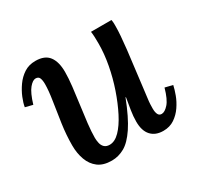

<svg xmlns="http://www.w3.org/2000/svg" viewBox="-118 -652 831 804"><g transform="rotate(-30 297.5 -250.0)"><path d="M209 11Q168 11 143.5 -7.5Q119 -26 107.5 -57.5Q96 -89 96 -127Q96 -177 103.5 -229.5Q111 -282 118.5 -329Q126 -376 126 -407Q126 -425 121.5 -436Q117 -447 103 -447Q89 -447 72 -426.5Q55 -406 40 -356L4 -365Q7 -384 17 -408.5Q27 -433 43.5 -456.5Q60 -480 83.5 -495.5Q107 -511 139 -511Q184 -511 204 -484.5Q224 -458 224 -409Q224 -380 219.5 -340Q215 -300 209 -257.5Q203 -215 198.5 -175.5Q194 -136 194 -107Q194 -95 197 -81.5Q200 -68 209 -59.5Q218 -51 234 -51Q259 -51 283 -75.5Q307 -100 328.5 -142Q350 -184 367.5 -235Q385 -286 395 -339.5Q405 -393 405 -441Q405 -455 404.5 -471Q404 -487 402 -500H501Q503 -488 503 -481.5Q503 -475 503 -467Q503 -448 501 -422.5Q499 -397 495 -360Q491 -323 484 -270Q478 -222 474.5 -192Q471 -162 468.5 -143.5Q466 -125 465.5 -113.5Q465 -102 465 -92Q465 -75 470 -64.5Q475 -54 487 -54Q502 -54 520 -74Q538 -94 552 -144L589 -135Q585 -116 576 -91.5Q567 -67 551 -43.5Q535 -20 512 -4.5Q489 11 458 11Q420 11 399 -12Q378 -35 378 -79Q378 -105 382.5 -132.5Q387 -160 392 -190H390Q359 -110 329.5 -66Q300 -22 270.5 -5.5Q241 11 209 11Z"/></g></svg>

Font: Lora Medium
Style: Italic
Weight: 500
Italic angle: -3°
Designer: Olga Karpushina, Alexei Vanyashin (Cyrillic)
Foundry: Cyreal
Version: Version 3.004